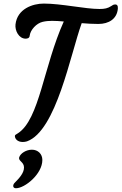

<svg xmlns="http://www.w3.org/2000/svg" viewBox="-20 -779 670 1058"><path d="M62 -29.8C62 -14.6 75.7 3.4 105.5 3.4C110.8 3.4 122.1 2.4 128.4 0C290.5 -57.6 368.2 -481 430.2 -651.4C460 -648.9 490.2 -647 522 -647C579.6 -647 624.5 -674.8 629.4 -731C630.9 -748.5 624 -754.4 616.7 -754.4C604.5 -754.4 601.1 -751 593.8 -746.1C573.7 -732.9 556.6 -729.5 528.3 -729.5C448.2 -729.5 318.8 -759.3 221.2 -759.3C159.7 -759.3 75.2 -730 65.4 -644.5C61.5 -610.8 83.5 -565.9 121.6 -565.9C126 -565.9 130.9 -566.9 135.3 -568.8C141.1 -571.8 143.6 -578.1 143.6 -582.5C147.5 -614.3 180.7 -650.9 215.3 -658.7C231.9 -662.6 249 -664.1 266.6 -664.1C287.6 -664.1 309.6 -662.6 331.5 -660.6C220.2 -413.6 197.3 -121.1 79.1 -44.9C68.4 -38.1 62 -35.6 62 -29.8ZM85.4 88.9C80.6 108.4 112.3 113.3 112.3 144C112.3 175.8 84 204.6 62.5 226.6C48.8 238.8 48.8 258.3 67.9 258.3C116.7 258.3 213.4 180.2 213.4 102.5C213.4 69.3 189 45.9 155.8 45.9C125 45.9 92.3 65.4 85.4 88.9Z"/></svg>

Font: Courgette
Style: Regular
Weight: 400
Designer: Karolina Lach
Foundry: Karolina Lach
Version: Version 1.002